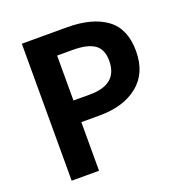

<svg xmlns="http://www.w3.org/2000/svg" viewBox="-132 -858 931 976"><g transform="rotate(-20 333.5 -370.5)"><path d="M91 -741H334Q471 -741 547.5 -685Q624 -629 624 -508Q624 -389 546 -326Q468 -263 338 -263H239V0H91ZM479 -508Q479 -570 441 -596.5Q403 -623 323 -623H239V-380H328Q479 -380 479 -508Z"/></g></svg>

Font: Merged Yaku Han JP
Style: Bold
Weight: 700
Designer: Ryoko NISHIZUKA 西塚涼子 (kana, bopomofo & ideographs); Paul D. Hunt (Latin, Greek & Cyrillic); Sandoll Communications 산돌커뮤니
Foundry: Adobe
Version: Version 2.004